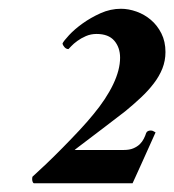

<svg xmlns="http://www.w3.org/2000/svg" viewBox="-20 -792 399 440"><path d="M359.2 -672.7Q359.2 -652.9 352.1 -634.9Q344.9 -616.9 332.2 -600.5Q319.6 -584 302.7 -568.2Q285.8 -552.4 266.9 -536.9Q243.5 -518.9 222.4 -502.8Q201.3 -486.7 185.3 -474.6Q169.4 -462.5 160 -455.4Q150.6 -448.3 151.2 -448.3H263.7Q276.7 -448.3 285.4 -452Q294.2 -455.7 300.1 -461.3Q305.9 -466.9 309.5 -474Q313.1 -481.1 315 -487.3Q317.6 -492.9 325.4 -492.9Q329.3 -492.9 331.6 -491.3Q333.9 -489.8 336.5 -488.6Q331.3 -476.8 323.1 -458.8Q315 -440.8 306.9 -422.8Q298.8 -404.9 292.3 -390.6Q285.8 -376.3 283.8 -372H58.9Q56.3 -371.4 54.7 -375.7Q53 -380.1 54.3 -386.9Q67.4 -398.7 85.9 -416.3Q104.4 -434 124.2 -454.1Q144.1 -474.3 162.6 -494.1Q181.1 -514 194.1 -530.1Q223.4 -565.4 239.3 -598.6Q255.2 -631.8 255.2 -659.7Q255.2 -683.2 241.9 -698.7Q228.6 -714.2 201.3 -714.2Q188.3 -714.2 176.9 -709.3Q165.5 -704.3 157.1 -698.1Q148.6 -691.9 143.4 -686.3Q138.2 -680.8 136.9 -679.5Q131.7 -679.5 127.8 -683.9Q123.9 -688.2 123.3 -692.5Q125.9 -698.1 138.2 -711.4Q150.6 -724.8 169.1 -738.1Q187.6 -751.4 210.4 -761.7Q233.1 -771.9 257.2 -771.9Q274.7 -771.9 292.9 -765.4Q311.1 -758.9 325.7 -746.5Q340.4 -734.1 349.8 -715.5Q359.2 -696.9 359.2 -672.7Z"/></svg>

Font: Vermiglione
Style: Bold Italic
Weight: 700
Italic angle: -11°
Version: Version 1.000